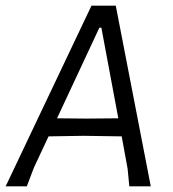

<svg xmlns="http://www.w3.org/2000/svg" viewBox="-21 -660 611 680"><path d="M513 0H437L431 -62L410 -177L274 -179L151 -177L99 -66L74 0H-1L303 -640H389ZM398 -241 338 -562H331L181 -241L287 -240Z"/></svg>

Font: Alegreya Sans SC
Style: Italic
Weight: 400
Italic angle: -7°
Designer: Juan Pablo del Peral
Foundry: Huerta Tipografica
Version: Version 2.008; ttfautohint (v1.6)